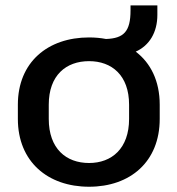

<svg xmlns="http://www.w3.org/2000/svg" viewBox="-20 -689 663 719"><path d="M313.5 10.3C467.8 10.3 578.1 -83.5 578.1 -243.7V-296.9C578.1 -385.3 544.4 -453.1 488.3 -495.6C539.6 -518.6 569.3 -567.9 569.3 -633.3V-668.9H468.8V-649.9C468.8 -570.8 443.4 -545.4 377 -543C356.9 -546.9 335.4 -548.8 313.5 -548.8C159.2 -548.8 46.9 -456.5 46.9 -296.9V-243.7C46.9 -83.5 159.2 10.3 313.5 10.3ZM313.5 -78.6C227.5 -78.6 162.6 -132.3 162.6 -243.7V-296.9C162.6 -407.2 227.5 -460 313.5 -460C398.4 -460 463.4 -407.2 463.4 -296.9V-243.7C463.4 -132.8 398.4 -78.6 313.5 -78.6Z"/></svg>

Font: Winston Medium
Style: Regular
Weight: 500
Designer: Vernon Adams, Kim Jin-seong, David Berlow, Cristiano Sobral
Foundry: The Winston Project Authors
Version: Version 3.004